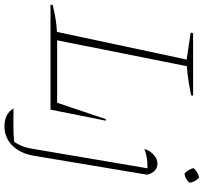

<svg xmlns="http://www.w3.org/2000/svg" viewBox="-46 -665 919 867"><g transform="rotate(90 413.5 -231.5)"><path d="M518 -250H525L475 0H1L3 -10Q35 -18 65.5 -23Q96 -28 124 -29L249 -615L127 -633L130 -644H412L410 -635Q334 -619 279 -616L162 -30H444ZM769 -437 684 71Q674 135 638 171.5Q602 208 549 208Q522 208 501 197Q480 186 470 167Q499 167 541.5 167.5Q584 168 621 164Q632 145 637.5 133Q643 121 646.5 107Q650 93 654 69L740 -438Q690 -439 652 -424Q661 -450 679.5 -466.5Q698 -483 718 -483Q756 -483 769 -437ZM782 -671Q802 -653 805 -628Q789 -608 764 -605Q745 -622 739 -646Q756 -666 782 -671Z"/></g></svg>

Font: Piazzolla SC Thin
Style: Italic
Weight: 100
Italic angle: -11.3°
Designer: Juan Pablo del Peral
Foundry: Huerta Tipografica
Version: Version 1.330